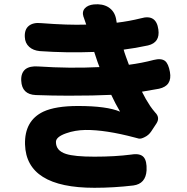

<svg xmlns="http://www.w3.org/2000/svg" viewBox="-20 -829 887 913"><path d="M429 64Q105 64 99 -142Q96 -255 186 -298Q244 -325 351 -325Q488 -325 551 -298Q528 -337 509 -378Q429 -374 306 -374Q230 -374 150 -377Q84 -380 81 -445Q79 -482 101 -500Q122 -516 162 -513Q312 -503 453 -510L444 -534Q441 -544 435 -561Q430 -576 428 -582Q296 -577 169 -586Q138 -589 119 -606Q99 -624 98 -653Q96 -689 117 -706Q138 -723 176 -719Q304 -709 390 -712L378 -747Q378 -748 377 -749Q369 -774 384 -790Q398 -805 426 -808Q467 -812 495 -795Q525 -776 532 -739Q534 -730 535 -721Q594 -728 650 -742Q723 -763 733 -689Q742 -627 684 -613Q624 -600 568 -593Q571 -581 579 -559L593 -521Q654 -529 711 -544Q747 -553 765 -539Q781 -526 788 -487Q800 -421 736 -407Q687 -398 655 -393Q672 -358 694 -325Q705 -309 718 -294Q742 -270 724 -242L699 -204Q687 -186 668 -177Q651 -168 640 -170Q634 -172 621 -175Q482 -212 386 -211Q336 -210 294 -195Q246 -178 246 -154Q246 -112 294 -97Q334 -84 429 -84Q527 -84 604 -94Q646 -101 663 -82Q679 -64 677 -19Q673 45 614 53Q521 64 429 64Z"/></svg>

Font: GenSenRounded TW H
Style: Regular
Weight: 900
Version: Version 1.501;PS 1;hotconv 16.6.51;makeotf.lib2.5.65220